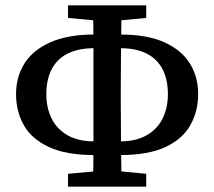

<svg xmlns="http://www.w3.org/2000/svg" viewBox="-20 -697 800 717"><path d="M40 -345Q40 -411 72 -461Q104 -511 169 -539.5Q234 -568 330 -568H366V-517H332Q272 -517 232 -496.5Q192 -476 172.5 -437.5Q153 -399 153 -345Q153 -294 173 -254Q193 -214 233 -191.5Q273 -169 333 -169H366V-118H331Q227 -118 162.5 -148Q98 -178 69 -229.5Q40 -281 40 -345ZM394 -118V-169H428Q487 -169 527 -191.5Q567 -214 587 -254Q607 -294 607 -345Q607 -399 587.5 -437.5Q568 -476 528.5 -496.5Q489 -517 428 -517H394V-568H430Q530 -568 594 -539Q658 -510 689 -460Q720 -410 720 -346Q720 -282 691 -230Q662 -178 598 -148Q534 -118 429 -118ZM327 0Q329 -76 329 -157Q329 -238 329 -317V-364Q329 -443 329 -520.5Q329 -598 327 -677H434Q433 -599 432 -522Q431 -445 431 -365V-317Q431 -241 432 -158.5Q433 -76 434 0ZM234 -630V-677H526V-630L398 -618H365ZM234 0V-48L367 -60H401L526 -48V0Z"/></svg>

Font: Source Serif 4 18pt Medium
Style: Regular
Weight: 500
Designer: Frank Grießhammer
Foundry: Adobe Systems Incorporated
Version: Version 4.004;hotconv 1.0.116;makeotfexe 2.5.65601